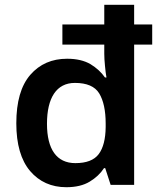

<svg xmlns="http://www.w3.org/2000/svg" viewBox="-20 -780 677 810"><path d="M259.8 9.8C299.8 9.8 332.5 2 358.4 -13.7C384.3 -29.3 404.3 -48.3 418.9 -70.8H423.8L446.8 0H545.9V-591.8H622.1V-676.8H545.9V-759.8H419.9V-676.8H243.2V-591.8H419.9V-553.2C419.9 -539.1 420.9 -522 422.9 -502C424.8 -481.4 426.8 -465.3 429.2 -453.1H422.9C407.7 -475.1 387.2 -493.7 361.8 -509.3C335.9 -524.4 303.2 -532.2 263.2 -532.2C199.2 -532.2 147.5 -509.8 107.9 -464.4C68.4 -418.9 48.8 -350.6 48.8 -259.8C48.8 -171.4 68.4 -104 106.9 -58.6C145.5 -13.2 196.8 9.8 259.8 9.8ZM297.9 -91.8C219.2 -91.8 178.2 -149.9 178.2 -257.8C178.2 -367.2 218.3 -430.2 295.9 -430.2C346.2 -430.2 380.4 -415.5 398.4 -386.2C416.5 -356.4 425.8 -314 425.8 -258.8V-244.1C425.3 -193.4 415.5 -155.3 396.5 -129.9C377.4 -104.5 344.7 -91.8 297.9 -91.8Z"/></svg>

Font: Noto Reveo Sans
Style: Regular
Weight: 600
Designer: Monotype Design Team
Foundry: Monotype Imaging Inc.
Version: Version 2.007